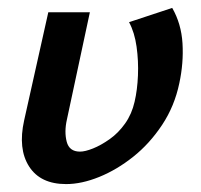

<svg xmlns="http://www.w3.org/2000/svg" viewBox="-20 -452 508 485"><path d="M147 13Q82 13 53.5 -31.5Q25 -76 41 -148L102 -421H207L149 -150Q142 -119 148.5 -94Q155 -69 182 -69Q195 -69 215 -77Q235 -85 257 -100.5Q279 -116 296 -140Q313 -164 320 -195Q327 -225 328.5 -261.5Q330 -298 325 -334Q320 -370 306 -396L415 -432Q438 -392 441 -342.5Q444 -293 433 -242Q421 -184 389.5 -136.5Q358 -89 316.5 -56Q275 -23 230.5 -5Q186 13 147 13Z"/></svg>

Font: Ysabeau Infant
Style: Bold Italic
Weight: 700
Italic angle: -12°
Designer: Christian Thalmann (Catharsis Fonts)
Version: Version 2.001;gftools[0.9.30]; featfreeze: ss01,ss02,lnum